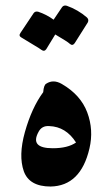

<svg xmlns="http://www.w3.org/2000/svg" viewBox="-20 -643 409 702"><path d="M149 -337Q175 -354 206 -336Q275 -296 299 -232Q323 -168 307 -100Q275 37 165 39Q87 39 67 -17Q47 -74 71 -160Q96 -249 138 -306Q140 -332 149 -337ZM258 -122Q221 -180 160 -182Q133 -184 121 -161Q88 -101 173 -101Q228 -101 258 -122ZM207 -617Q213 -625 224 -622Q244 -615 263 -604Q282 -593 298 -579Q306 -571 301 -561L253 -485Q245 -474 235 -483Q231 -487 217.5 -495.5Q204 -504 182 -517L149 -463Q142 -453 131 -461Q126 -465 107.5 -476Q89 -487 58 -506Q47 -512 55 -523L103 -595Q109 -603 120 -600Q150 -590 176 -571Z"/></svg>

Font: Amiri
Style: Bold
Weight: 700
Designer: Khaled Hosny
Version: Version 0.113